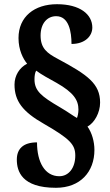

<svg xmlns="http://www.w3.org/2000/svg" viewBox="-20 -780 521 913"><path d="M246 113C362 113 429 37 429 -67C429 -107 417 -149 396 -178C429 -196 456 -244 456 -292C456 -382 397 -424 255 -500C204 -527 173 -550 173 -611C173 -668 204 -703 247 -703C308 -703 320 -628 320 -571C385 -571 419 -609 419 -649C419 -712 360 -760 251 -760C144 -760 68 -701 68 -599C68 -542 90 -500 109 -477C73 -459 49 -421 49 -378C49 -300 87 -249 189 -191C314 -119 338 -92 338 -40C338 18 307 58 262 58C194 58 156 -8 156 -103C90 -103 60 -72 60 -21C60 34 83 113 246 113ZM346 -219C326 -230 306 -246 265 -270C176 -322 144 -348 144 -403C144 -418 146 -434 152 -444C179 -424 213 -406 249 -386C330 -340 353 -304 353 -259C353 -242 349 -226 346 -219Z"/></svg>

Font: Noto Serif Khmer Condensed Black
Style: Regular
Weight: 900
Width: 3
Designer: Danh Hong and the Monotype Design Team
Foundry: Monotype Imaging Inc.
Version: Version 2.004